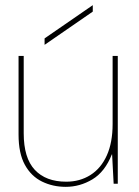

<svg xmlns="http://www.w3.org/2000/svg" viewBox="-20 -713 540 745"><path d="M235 12Q185 12 143 -8.5Q101 -29 76.5 -73.5Q52 -118 52 -191V-496H72V-196Q72 -100 115 -54Q158 -8 237 -8Q290 -8 331 -34Q372 -60 394.5 -110Q417 -160 417 -232V-496H437V0H421L415 -114H414Q387 -46 338.5 -17Q290 12 235 12ZM153 -539V-564L340 -693V-668Z"/></svg>

Font: DM Sans 28pt Thin
Style: Regular
Weight: 250
Version: Version 4.004;gftools[0.9.30]